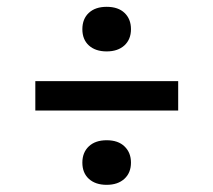

<svg xmlns="http://www.w3.org/2000/svg" viewBox="-20 -654 610 549"><path d="M285 -507Q253 -507 234.2 -524Q215.5 -541 215.5 -570.5Q215.5 -600 234 -617.2Q252.5 -634.5 285 -634.5Q318 -634.5 336.2 -617Q354.5 -599.5 354.5 -570.5Q354.5 -541.5 335.8 -524.2Q317 -507 285 -507ZM81 -338V-422H489.5V-338ZM285 -125.5Q253 -125.5 234.2 -142.5Q215.5 -159.5 215.5 -189Q215.5 -218 234 -235.5Q252.5 -253 285 -253Q318 -253 336.2 -235.2Q354.5 -217.5 354.5 -189Q354.5 -160 335.8 -142.8Q317 -125.5 285 -125.5Z"/></svg>

Font: Encode Sans Expanded Medium
Style: Regular
Weight: 500
Width: 7
Designer: Multiple Designers
Foundry: Impallari Type
Version: Version 3.000; ttfautohint (v1.8.3) -l 8 -r 50 -G 200 -x 14 